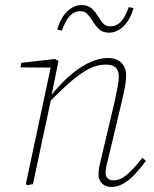

<svg xmlns="http://www.w3.org/2000/svg" viewBox="-20 -727 608 758"><path d="M89 4 82 0 183 -474 188 -460 61 -461 64 -479 196 -494 211 -487 184 -354 185 -351 156 -216Q144 -162 133 -108Q122 -54 110 0ZM419 11Q397 11 383 -2.5Q369 -16 369 -37Q369 -56 372.5 -71.5Q376 -87 381 -108L433 -328Q440 -360 444.5 -384Q449 -408 449 -425Q449 -449 436.5 -460.5Q424 -472 397 -472Q366 -472 334 -456.5Q302 -441 262.5 -407.5Q223 -374 170 -319L169 -352H183Q225 -404 264.5 -436Q304 -468 339.5 -483Q375 -498 404 -498Q440 -498 459 -479.5Q478 -461 478 -430Q478 -409 473.5 -385Q469 -361 461 -327L409 -108Q405 -92 401 -75.5Q397 -59 397 -44Q397 -30 405.5 -22.5Q414 -15 429 -15Q454 -15 480.5 -37Q507 -59 542 -104L556 -92Q534 -62 512 -38.5Q490 -15 467 -2Q444 11 419 11ZM206 -610Q219 -657 245.5 -682Q272 -707 303 -707Q327 -707 341.5 -694Q356 -681 367 -663Q377 -645 387.5 -634Q398 -623 417 -623Q439 -623 456.5 -640.5Q474 -658 488 -699L507 -695Q494 -649 468 -623.5Q442 -598 410 -598Q386 -598 372 -611Q358 -624 347 -642Q336 -659 325.5 -671Q315 -683 296 -683Q274 -683 256.5 -665Q239 -647 224 -606Z"/></svg>

Font: Source Serif 4 ExtraLight
Style: Italic
Weight: 250
Italic angle: -12°
Designer: Frank Grießhammer
Foundry: Adobe Systems Incorporated
Version: Version 4.004;hotconv 1.0.116;makeotfexe 2.5.65601